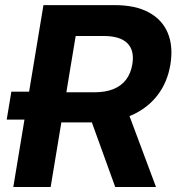

<svg xmlns="http://www.w3.org/2000/svg" viewBox="-20 -748 706 768"><path d="M166 -269.5H6.8L25.4 -381.3H184.1ZM33.2 0 153.8 -727.5H439Q522 -727.5 575.7 -698.2Q629.4 -668.9 651.4 -615.5Q673.3 -562 661.6 -490.2Q649.9 -418.5 609.6 -366.5Q569.3 -314.5 504.9 -286.4Q440.4 -258.3 356.9 -258.3H164.6L184.6 -378.9H357.9Q402.3 -378.9 434.1 -391.8Q465.8 -404.8 484.6 -429.9Q503.4 -455.1 509.3 -490.7Q518.6 -545.9 489.5 -575Q460.4 -604 395 -604H282.7L182.6 0ZM440.9 0 321.3 -330.6H480.5L604 0Z"/></svg>

Font: Inter 18pt
Style: Bold Italic
Weight: 700
Italic angle: -9.3988°
Designer: Rasmus Andersson
Foundry: rsms
Version: Version 4.001;git-66647c0bb